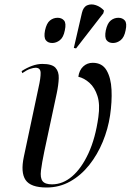

<svg xmlns="http://www.w3.org/2000/svg" viewBox="-20 -823 581 853"><path d="M187 10Q116 10 93.5 -23.5Q71 -57 86 -127L151 -433Q161 -477 160.5 -499.5Q160 -522 138 -522Q129 -522 114 -517Q99 -512 79 -498L76 -507Q99 -522 122.5 -530.5Q146 -539 168 -539Q211 -539 226.5 -522Q242 -505 241 -475.5Q240 -446 232 -408L177 -151Q166 -98 162 -65.5Q158 -33 169 -18.5Q180 -4 211 -4Q259 -4 300.5 -39.5Q342 -75 373 -142Q404 -209 417 -303Q425 -359 413 -396.5Q401 -434 377.5 -455Q354 -476 328 -482Q332 -511 349.5 -527.5Q367 -544 392 -544Q434 -544 453.5 -510.5Q473 -477 475.5 -424Q478 -371 469 -310Q460 -250 436.5 -193Q413 -136 376.5 -90Q340 -44 292 -17Q244 10 187 10ZM318 -608 308 -610 344 -766Q350 -792 367.5 -799.5Q385 -807 406 -800Q427 -793 442 -776L439 -764ZM212 -632Q193 -632 183.5 -644.5Q174 -657 180 -688Q187 -720 202 -732Q217 -744 236 -744Q254 -744 264.5 -732Q275 -720 268 -688Q262 -657 246 -644.5Q230 -632 212 -632ZM482 -632Q463 -632 453.5 -644.5Q444 -657 450 -688Q457 -720 472 -732Q487 -744 506 -744Q524 -744 534.5 -732Q545 -720 538 -688Q532 -657 516 -644.5Q500 -632 482 -632Z"/></svg>

Font: Noto Serif Display ExtraCondensed
Style: Italic
Weight: 400
Width: 2
Italic angle: -12°
Designer: Monotype Design Team
Foundry: Monotype Imaging Inc.
Version: Version 2.009